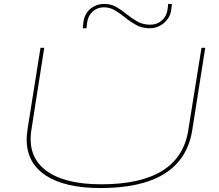

<svg xmlns="http://www.w3.org/2000/svg" viewBox="-20 -942 1109 972"><path d="M489 10Q309 10 212 -53.5Q115 -117 115 -236Q115 -246 116 -258Q117 -270 120 -292L185 -700H204L139 -285Q118 -151 211.5 -80Q305 -9 492 -9Q890 -9 933 -282L1000 -700H1019L953 -282Q906 10 489 10ZM421 -828Q417 -791 416 -782Q415 -773 415.5 -778.5Q416 -784 417 -792.5Q418 -801 418 -799H399Q400 -810 402 -828Q407 -871 436.5 -896.5Q466 -922 509 -922Q543 -922 570 -906Q597 -890 622 -869.5Q647 -849 675.5 -833Q704 -817 741 -817Q775 -817 799.5 -838.5Q824 -860 828 -893Q831 -914 831 -916Q831 -918 831 -922H850Q850 -918 850 -916Q850 -914 847 -893Q842 -853 810.5 -826Q779 -799 738 -799Q700 -799 670.5 -815Q641 -831 615 -852Q589 -873 563 -889Q537 -905 506 -905Q473 -905 449.5 -884Q426 -863 421 -828ZM399 -799Q397 -779 396.5 -777Q396 -775 397 -781Q398 -787 398.5 -793.5Q399 -800 399 -799Z"/></svg>

Font: Georama ExtraExtended Thin
Style: Italic
Weight: 100
Width: 8
Italic angle: -9°
Designer: Jean-Baptiste Levee
Foundry: Production Type
Version: Version 1.000